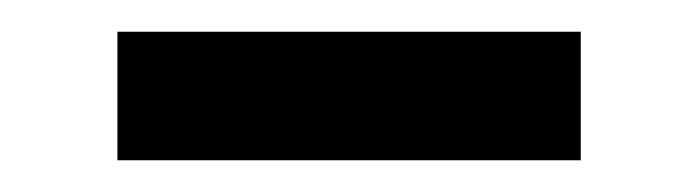

<svg xmlns="http://www.w3.org/2000/svg" viewBox="-20 -691 440 121"><path d="M54 -671H346V-590H54Z"/></svg>

Font: Mozilla Headline BETA SemiBold
Style: Regular
Weight: 600
Designer: Studio DRAMA
Foundry: Studio DRAMA
Version: Version 0.100